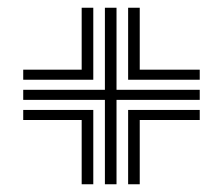

<svg xmlns="http://www.w3.org/2000/svg" viewBox="-20 -605 576 496"><path d="M251 -129V-347H40V-373H251V-585H281V-373H496V-347H281V-129ZM191 -129V-295H40V-321H221V-129ZM40 -399V-425H191V-585H221V-399ZM311 -129V-321H496V-295H341V-129ZM311 -399V-585H341V-425H496V-399Z"/></svg>

Font: Big Shoulders Inline Display Thin Black
Style: Regular
Weight: 900
Version: Version 2.002